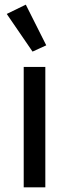

<svg xmlns="http://www.w3.org/2000/svg" viewBox="-20 -806 297 826"><path d="M120 -584 179 -611 91 -786 9 -746ZM175 0V-518H82V0Z"/></svg>

Font: IBM Plex Arabic Text
Style: Regular
Weight: 450
Designer: Mike Abbink, Paul van der Laan, Pieter van Rosmalen, Wael Morcos, Khajak Apelian
Foundry: Bold Monday
Version: Version 1.0